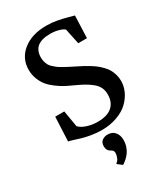

<svg xmlns="http://www.w3.org/2000/svg" viewBox="-244 -857 1079 1238"><g transform="rotate(-30 295.5 -238.5)"><path d="M292.5 273.4 260.3 248.5V243.2Q273.4 236.8 281.5 218Q289.6 199.2 289.6 180.7Q289.6 172.9 285.9 167Q282.2 161.1 279.1 158.9Q275.9 156.7 268.1 152.3Q245.1 139.2 245.1 108.9Q245.1 79.1 263.2 66.7Q281.2 54.2 300.3 54.2H305.7Q337.9 54.2 357.2 76.7Q376.5 99.1 376.5 136.2Q376.5 161.6 368.2 185.3Q359.9 209 348.1 224.4Q336.4 239.7 323.7 251.2Q311 262.7 303 268.1Q294.9 273.4 293.5 273.4ZM288.6 11.2Q249 11.2 209 4.4Q168.9 -2.4 143.3 -10.5Q117.7 -18.6 94.2 -25.9Q70.8 -33.2 61.5 -34.2L69.8 -214.4H137.2L157.7 -93.3Q174.3 -73.7 211.4 -61Q248.5 -48.3 291.5 -48.3Q363.3 -48.3 399.2 -80.1Q435.1 -111.8 435.1 -169.9Q435.1 -198.7 424.3 -221.4Q413.6 -244.1 389.4 -263.7Q365.2 -283.2 339.1 -297.6Q313 -312 269 -332Q239.7 -345.2 217 -357.4Q194.3 -369.6 165.5 -390.9Q136.7 -412.1 117.7 -434.8Q98.6 -457.5 85.4 -490.7Q72.3 -523.9 72.3 -561Q72.3 -645.5 138.4 -698.5Q204.6 -751.5 312.5 -751.5Q352.5 -751.5 392.8 -743.9Q433.1 -736.3 465.8 -726.8Q498.5 -717.3 506.3 -715.8L500 -550.3H435.1L411.1 -665Q401.9 -675.8 372.1 -684.6Q342.3 -693.4 309.1 -693.4Q243.2 -693.4 211.7 -667.5Q180.2 -641.6 180.2 -588.9Q180.2 -572.8 184.3 -558.6Q188.5 -544.4 194.1 -533.2Q199.7 -522 212.4 -510.3Q225.1 -498.5 235.6 -490.2Q246.1 -481.9 267.1 -470Q288.1 -458 303.2 -450.2Q318.4 -442.4 346.7 -428.2Q373 -415 388.9 -406.7Q404.8 -398.4 429.2 -383.5Q453.6 -368.7 468.8 -356.7Q483.9 -344.7 501.7 -326.7Q519.5 -308.6 529.5 -291Q539.6 -273.4 546.4 -250.5Q553.2 -227.5 553.2 -202.6Q553.2 -163.1 535.9 -125.5Q518.6 -87.9 486.3 -57.1Q454.1 -26.4 402.6 -7.6Q351.1 11.2 288.6 11.2Z"/></g></svg>

Font: HaufeMerriweather
Style: Regular
Weight: 400
Designer: Eben Sorkin ( eben@eyebytes.com )
Foundry: Eben Sorkin
Version: Version 1.56